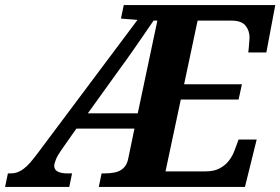

<svg xmlns="http://www.w3.org/2000/svg" viewBox="-64 -734 1101 754"><path d="M-44 0 -33 -53H-21Q-8 -53 4.5 -57.5Q17 -62 29.5 -71.5Q42 -81 55 -96Q68 -111 83 -131L476 -656L411 -661L422 -714H1017L982 -528H911Q912 -533 913 -546Q914 -559 915 -571.5Q916 -584 916 -586Q916 -614 900 -633.5Q884 -653 845 -653H712L659 -403H886L873 -343H646L586 -61H744Q776 -61 798 -72.5Q820 -84 834.5 -102.5Q849 -121 857 -143L873 -186H944L898 0H324L335 -53H348Q369 -53 388 -57Q407 -61 421 -74Q435 -87 440 -113L464 -229H236L177 -145Q162 -124 155.5 -107.5Q149 -91 149 -83Q149 -67 163 -60Q177 -53 202 -53H219L208 0ZM281 -289H477L554 -653H539Q518 -622 496.5 -591Q475 -560 453.5 -529Q432 -498 409 -467Z"/></svg>

Font: Noto Serif
Style: Italic
Weight: 400
Italic angle: -12°
Designer: Monotype Design Team
Foundry: Monotype Imaging Inc.
Version: Version 2.013